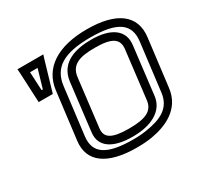

<svg xmlns="http://www.w3.org/2000/svg" viewBox="-153 -865 1115 1082"><g transform="rotate(-30 404.5 -324.5)"><path d="M807 -474C824 -611 724 -684 533 -684C344 -684 227 -610 210 -473L172 -166C156 -35 256 35 445 35C479 35 512 33 543 28C644 11 754 -38 769 -166L807 -474ZM757 -474 719 -166C708 -69 635 -37 541 -22C512 -17 483 -15 451 -15C277 -15 210 -62 222 -166L260 -473C274 -584 353 -634 527 -634C703 -634 771 -584 757 -474ZM520 -571C633 -571 672 -543 663 -476L626 -167C618 -106 573 -80 461 -80C347 -80 308 -106 316 -167L353 -476C363 -555 425 -571 520 -571ZM526 -621C425 -621 318 -594 303 -476L266 -167C255 -78 327 -30 455 -30C581 -30 665 -78 676 -167L713 -476C725 -569 654 -621 526 -621ZM191 -485 241 -655 250 -684H220H112H82L84 -655L92 -485L93 -464H114H164H185L191 -485ZM149 -514H141L135 -634H184L149 -514Z"/></g></svg>

Font: Gamestation Text Outline
Style: Italic
Weight: 400
Designer: Jonas Hecksher
Foundry: Jonas Hecksher, Playtypeª, e-types AS
Version: Version 1.003